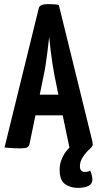

<svg xmlns="http://www.w3.org/2000/svg" viewBox="-20 -722 477 937"><path d="M360 195Q324 195 297.5 176.5Q271 158 271 106Q271 84 277.5 64.5Q284 45 294.5 28Q305 11 319 -1L286 -159H153L124 -19Q122 -9 114.5 -3.5Q107 2 73 2Q62 2 42 1Q22 0 2 -2L169 -681Q173 -702 214 -702Q228 -702 242.5 -701Q257 -700 267 -698L431 -31Q434 -19 431.5 -12Q429 -5 420 3Q401 20 385.5 42.5Q370 65 370 90Q370 103 376 110Q382 117 395 117Q403 117 409 115.5Q415 114 420 110Q425 121 428 133.5Q431 146 431 154Q431 176 411 185.5Q391 195 360 195ZM174 -260H265L246 -353Q241 -380 236 -411.5Q231 -443 227 -477Q223 -511 220 -542Q217 -511 212.5 -477Q208 -443 203.5 -411.5Q199 -380 193 -353Z"/></svg>

Font: Yanone Kaffeesatz ExtraLight
Style: Regular
Weight: 200
Designer: Yanone (Cyrillic: Daniel Pouzeot, Huerta Tipografica, and Cyreal)
Foundry: Yanone
Version: Version 2.003